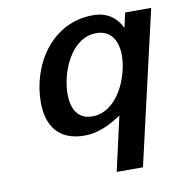

<svg xmlns="http://www.w3.org/2000/svg" viewBox="-80 -588 825 864"><g transform="rotate(-10 332.5 -156.5)"><path d="M102 -167C102 -56 156 14 271 14C326 14 381 -8 440 -48L384 200H504L665 -500H546L531 -432C509 -478 469 -513 401 -513C211 -513 102 -337 102 -167ZM227 -183C227 -284 287 -431 401 -431C470 -431 498 -378 498 -313C498 -214 435 -65 320 -65C252 -65 227 -118 227 -183Z"/></g></svg>

Font: Perun SemiBold Italic
Style: Regular
Weight: 400
Italic angle: -12°
Foundry: Copyright (c) Stefan Peev, Context Ltd, 2016
Version: Version 1.026